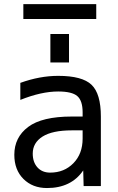

<svg xmlns="http://www.w3.org/2000/svg" viewBox="-20 -905 574 936"><path d="M382.8 -269.5H330.1Q235.4 -269.5 187.5 -239.3Q139.6 -209 139.6 -156.2Q139.6 -114.3 162.6 -88.9Q185.5 -63.5 224.6 -63.5Q293 -63.5 337.9 -109.4Q382.8 -155.3 382.8 -229.5ZM382.8 -336.9V-357.4Q382.8 -414.1 356.9 -436.5Q331.1 -459 263.7 -459Q181.6 -459 79.1 -418V-501Q173.8 -535.2 263.7 -535.2Q380.9 -535.2 426.3 -491.7Q471.7 -448.2 471.7 -336.9V2H387.7L385.7 -74.2Q327.1 11.7 209 11.7Q138.7 11.7 94.2 -32.7Q49.8 -77.1 49.8 -150.4Q49.8 -235.4 117.2 -286.1Q184.6 -336.9 330.1 -336.9ZM93.8 -812.5V-884.8H449.2V-812.5ZM225.6 -600.6V-739.3H316.4V-600.6Z"/></svg>

Font: irohakakuC Regular
Style: Regular
Weight: 400
Designer: [Source Han Sans]
Ryoko NISHIZUKA Ë•øÂ°öÊ∂ºÂ≠ê (kana & ideographs); Paul D. Hunt (Latin, Greek & Cyrillic); Wenlong ZHAN
Version: Version 1.001.20160904